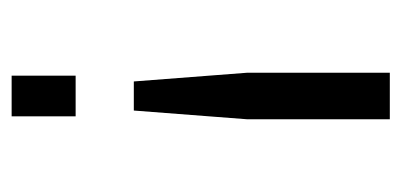

<svg xmlns="http://www.w3.org/2000/svg" viewBox="-200 -490 690 330"><g transform="rotate(90 145.0 -325.0)"><path d="M105 -650H185V-405L170 -210H120L105 -405ZM110 0V-110H180V0Z"/></g></svg>

Font: Unica One
Style: Regular
Weight: 400
Designer: Eduardo Rodriguez Tunni
Foundry: Eduardo Rodriguez Tunni
Version: Version 2.000; ttfautohint (v1.8.4.7-5d5b);gftools[0.9.23]